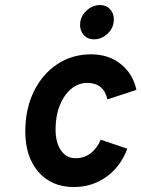

<svg xmlns="http://www.w3.org/2000/svg" viewBox="-20 -742 570 774"><path d="M277.6 12Q188.2 12 135.1 -48.8Q82 -109.5 82 -212Q82 -302.5 116.2 -372.7Q150.4 -442.9 210.4 -482.9Q270.3 -523 347.4 -523Q416.8 -523 466.1 -484.4Q515.4 -445.8 530 -379.8L413 -341.2Q406.1 -373.9 385.4 -390.9Q364.6 -407.8 332.4 -407.8Q295.7 -407.8 266.6 -383.4Q237.5 -358.9 220.8 -316.7Q204 -274.5 204 -221Q204 -167.1 225.8 -135.6Q247.6 -104.2 284.8 -104.2Q318.4 -104.2 344.5 -123.5Q370.7 -142.9 386.2 -178.8L493.2 -142.4Q466.6 -70.7 409.1 -29.4Q351.5 12 277.6 12ZM358.4 -583.4Q333.9 -583.4 318.4 -600.2Q302.8 -617.1 302.8 -641Q302.8 -674.6 327.5 -698.1Q352.2 -721.6 383.4 -721.6Q408.3 -721.6 423.6 -705Q439 -688.4 439 -664Q439 -630.4 414.5 -606.9Q390 -583.4 358.4 -583.4Z"/></svg>

Font: Overpass
Style: Italic
Weight: 400
Italic angle: -10°
Designer: Delve Withrington, Dave Bailey, Thomas Jockin
Foundry: Delve Fonts LLC
Version: Version 4.000